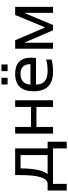

<svg xmlns="http://www.w3.org/2000/svg" viewBox="818 -1556 924 2600"><g transform="rotate(-90 1280.0 -256.0)"><path d="M221.7 -73.2H480V-439.5H299.3Q299.3 -166.5 221.7 -73.2ZM0 185.5V-73.2H89.8Q209 -73.2 209 -439.5V-512.7H570.3V-73.2H660.6V185.5H570.3V0H89.8V185.5Z M770.5 0V-512.7H860.8V-297.9H1131.8V-512.7H1222.2V0H1131.8V-224.6H860.8V0Z M1580.1 -512.7Q1798.8 -512.7 1798.8 -296.4Q1798.8 -265.6 1794.4 -230.5H1434.6Q1434.6 -73.2 1618.2 -73.2Q1705.6 -73.2 1773.4 -92.8V-19.5Q1705.6 0 1608.4 0Q1344.2 0 1344.2 -262.2Q1344.2 -512.7 1580.1 -512.7ZM1434.6 -305.7H1711.9Q1709 -440.4 1580.1 -440.4Q1443.4 -440.4 1434.6 -305.7ZM1707 -698.2V-615.2H1616.7V-698.2ZM1526.4 -698.2V-615.2H1436V-698.2Z M1920.4 0V-512.7H2035.2L2208.5 -106L2377 -512.7H2486.8V0H2406.2V-392.1L2241.2 0H2169.9L2001 -392.1V0Z"/></g></svg>

Font: Voltera
Style: Regular
Weight: 400
Designer: Bernd Montag
Version: Version 1.301